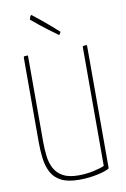

<svg xmlns="http://www.w3.org/2000/svg" viewBox="-100 -970 683 1038"><g transform="rotate(-10 242.0 -451.0)"><path d="M250 10Q187 10 150.5 -9Q114 -28 96.5 -61.5Q79 -95 73.5 -137.5Q68 -180 68 -227V-690Q68 -695 69 -697Q70 -699 75 -699.5Q80 -700 92 -700V-227Q92 -186 96.5 -147.5Q101 -109 117 -79Q133 -49 164.5 -31.5Q196 -14 250 -14Q293 -14 333.5 -23Q374 -32 392 -41V-691Q392 -696 393.5 -697.5Q395 -699 400.5 -699.5Q406 -700 416 -700V-23Q396 -10 348 0Q300 10 250 10ZM278 -779Q250 -799 224 -818.5Q198 -838 178.5 -854Q159 -870 147.5 -879.5Q136 -889 136 -889Q136 -889 139.5 -900.5Q143 -912 149 -912Q149 -912 161 -902.5Q173 -893 193.5 -876.5Q214 -860 238.5 -839Q263 -818 288 -795Q288 -795 285.5 -791Q283 -787 280.5 -783Q278 -779 278 -779Z"/></g></svg>

Font: Yanone Kaffeesatz ExtraLight
Style: Regular
Weight: 200
Designer: Yanone (Cyrillic: Daniel Pouzeot, Huerta Tipografica, and Cyreal)
Foundry: Yanone
Version: Version 2.003